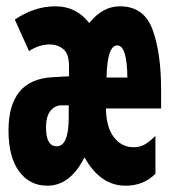

<svg xmlns="http://www.w3.org/2000/svg" viewBox="-20 -579 540 609"><path d="M248 -80Q298 10 378 10Q436 10 473 -28V-148Q455 -130 439.5 -121Q424 -112 404 -112Q366 -112 341.5 -143.5Q317 -175 316 -235H491V-294Q491 -411 464 -485Q437 -559 360 -559Q306 -559 263 -506Q222 -559 156 -559Q89 -559 27 -517L72 -417Q104 -438 138 -438Q163 -438 181 -423Q199 -408 199 -368V-337L145 -334Q7 -326 7 -165Q7 -81 40.5 -35.5Q74 10 130 10Q203 10 248 -80ZM352 -435Q383 -435 384 -333H318Q320 -435 352 -435ZM126 -174Q126 -211 140.5 -228Q155 -245 175 -245H198V-207Q198 -115 160 -115Q126 -115 126 -174Z"/></svg>

Font: Noto Sans Mono UI Condensed ExtraBold
Style: Regular
Weight: 800
Width: 3
Designer: Monotype Design team
Foundry: Monotype Imaging Inc.
Version: 1.000